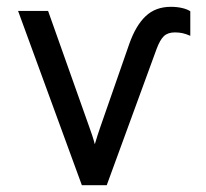

<svg xmlns="http://www.w3.org/2000/svg" viewBox="-20 -543 603 563"><path d="M220 0 33 -511H121L242 -170Q246.5 -157.5 250.5 -145.5Q254.5 -133.5 258 -120Q262 -133.5 265.8 -145.5Q269.5 -157.5 274 -170L359 -414Q378 -468 407 -495.5Q436 -523 481 -523Q499 -523 514 -519.5Q529 -516 538 -510V-438Q525.5 -443.5 515 -445.8Q504.5 -448 493 -448Q472 -448 460.5 -437Q449 -426 439 -399L293 0Z"/></svg>

Font: Overpass
Style: Regular
Weight: 400
Designer: Delve Withrington, Dave Bailey, Thomas Jockin
Foundry: Delve Fonts LLC
Version: Version 4.000